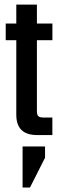

<svg xmlns="http://www.w3.org/2000/svg" viewBox="-20 -591 259 840"><path d="M141.5 -570.9V-105.9Q141.5 -88.6 147.5 -82.7Q153.5 -76.8 171.3 -76.8H209.1V0H144.6Q96.2 0 73.8 -22.5Q51.3 -45.1 51.3 -88.5V-570.9ZM209.3 -487.9V-415.1H5V-487.9ZM78.8 49.9H177.1V99L111.1 229.5H78.8Z"/></svg>

Font: Teko Variable Light
Style: Regular
Weight: 300
Designer: Manushi Parikh, Jonny Pinhorn
Foundry: Indian Type Foundry
Version: Version 3.000